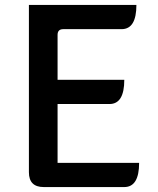

<svg xmlns="http://www.w3.org/2000/svg" viewBox="-20 -757 640 777"><path d="M157 0Q97 0 97 -60V-737H532Q532 -639 472 -639H236Q213 -639 213 -616V-434H483Q483 -336 423 -336H213V-98H543Q543 0 483 0Z"/></svg>

Font: Swei Half Moon CJK TC
Style: Medium
Weight: 500
Version: Version 2.125